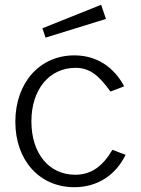

<svg xmlns="http://www.w3.org/2000/svg" viewBox="-20 -771 589 801"><path d="M402 -751 157 -653 170 -614 422 -692ZM290 -540C146 -540 44 -426 44 -263C44 -101 146 10 290 10C387 10 463 -41 504 -125L449 -146C410 -80 363 -42 294 -42C184 -42 111 -131 111 -265C111 -398 186 -488 295 -488C356 -488 393 -455 441 -389L498 -411C458 -486 389 -540 290 -540Z"/></svg>

Font: 18Franklin Light
Style: Regular
Weight: 300
Designer: Pablo Impallari, Rodrigo Fuenzalida (Modified by Dan O. Williams)
Version: Version 0.025;PS 000.025;hotconv 1.0.88;makeotf.lib2.5.64775